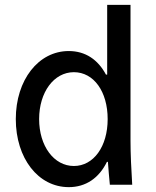

<svg xmlns="http://www.w3.org/2000/svg" viewBox="-20 -760 640 790"><path d="M432 0H524C520 -63 517 -129 517 -180V-740H421V-453H416C383 -515 331 -550 263 -550C138 -550 45 -431 45 -270C45 -109 137 10 263 10C333 10 387 -27 420 -94H424C426 -63 429 -33 432 0ZM284 -77C202 -77 141 -159 141 -270C141 -381 202 -463 284 -463C366 -463 423 -383 423 -270C423 -157 365 -77 284 -77Z"/></svg>

Font: CommitMono
Style: 500Regular
Weight: 500
Monospace: yes
Designer: Eigil Nikolajsen
Foundry: Eigil Nikolajsen
Version: Version 1.143